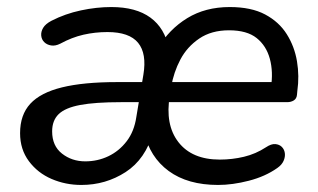

<svg xmlns="http://www.w3.org/2000/svg" viewBox="-20 -516 902 545"><path d="M211 9Q166 9 126.5 -8Q87 -25 62 -58.5Q37 -92 37 -138Q37 -190 66 -221.5Q95 -253 156 -268Q217 -283 312 -283H393L384 -226H323Q250 -226 207.5 -218Q165 -210 146.5 -192Q128 -174 128 -143Q128 -102 156 -80Q184 -58 222 -58Q257 -58 287.5 -72.5Q318 -87 339.5 -115Q361 -143 367 -184L387 -304Q397 -364 372 -394.5Q347 -425 285 -425Q250 -425 217 -417.5Q184 -410 151 -392Q137 -385 125 -387Q113 -389 105.5 -396.5Q98 -404 97 -415Q96 -426 102.5 -437Q109 -448 126 -457Q165 -477 209.5 -486.5Q254 -496 296 -496Q366 -496 407 -466Q448 -436 459 -379H428Q460 -433 511.5 -464.5Q563 -496 632 -496Q693 -496 732.5 -475Q772 -454 794 -419Q816 -384 823 -342Q830 -300 824 -258L823 -247Q822 -236 814 -231Q806 -226 795 -226H441L449 -283H767L749 -267Q756 -312 746 -349Q736 -386 708.5 -408Q681 -430 630 -430Q580 -430 545.5 -406.5Q511 -383 492 -347Q473 -311 466 -270L462 -245Q448 -162 486.5 -112.5Q525 -63 604 -63Q639 -63 672.5 -71Q706 -79 735 -98Q750 -108 761.5 -107Q773 -106 780 -99Q787 -92 788.5 -81.5Q790 -71 785 -59.5Q780 -48 767 -39Q733 -15 686.5 -3Q640 9 599 9Q513 9 459 -30.5Q405 -70 389 -141H415Q393 -64 336.5 -27.5Q280 9 211 9Z"/></svg>

Font: Nunito Medium
Style: Italic
Weight: 500
Designer: Vernon Adams
Foundry: Vernon Adams
Version: Version 3.601